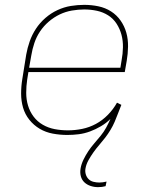

<svg xmlns="http://www.w3.org/2000/svg" viewBox="-20 -548 640 791"><path d="M384 223Q368 223 353 218Q338 213 327.5 203Q317 193 313 178Q309 163 312 146Q315 128 324 109.5Q333 91 344 74.5Q355 58 368.5 42.5Q382 27 395 11Q408 -5 417.5 -22.5Q427 -40 435 -58Q418 -41 396 -28Q374 -15 351 -6.5Q328 2 304.5 5Q281 8 257 8Q227 8 197.5 2.5Q168 -3 143.5 -17.5Q119 -32 101 -54.5Q83 -77 75 -104.5Q67 -132 67 -162.5Q67 -193 72 -223L88 -323Q93 -351 102.5 -378Q112 -405 128 -429.5Q144 -454 167 -474Q190 -494 217 -506.5Q244 -519 272 -523.5Q300 -528 327 -528Q357 -528 385.5 -522Q414 -516 437.5 -501Q461 -486 477 -463Q493 -440 500.5 -413Q508 -386 507.5 -356Q507 -326 502 -297L494 -251H97L92 -220Q88 -193 88 -165.5Q88 -138 95.5 -113Q103 -88 118.5 -67.5Q134 -47 156.5 -34Q179 -21 205.5 -16Q232 -11 260 -11Q289 -11 318.5 -17Q348 -23 375 -37.5Q402 -52 424.5 -75Q447 -98 462 -125L480 -116Q473 -99 466.5 -81.5Q460 -64 452.5 -46.5Q445 -29 435 -12.5Q425 4 413.5 19Q402 34 389 49Q376 64 365 79.5Q354 95 344.5 112Q335 129 332 147Q330 159 333.5 170.5Q337 182 345 190Q353 198 365 201Q377 204 389 204Q396 204 403.5 203Q411 202 419 200L415 219Q408 221 400 222Q392 223 384 223ZM476 -269 481 -300Q486 -326 486.5 -353Q487 -380 480.5 -404.5Q474 -429 460.5 -450Q447 -471 426 -484.5Q405 -498 379.5 -503.5Q354 -509 327 -509Q302 -509 276 -504.5Q250 -500 226 -488.5Q202 -477 181 -459Q160 -441 145 -418.5Q130 -396 121.5 -370.5Q113 -345 109 -320L100 -269Z"/></svg>

Font: Iosevka Aile Thin
Style: Italic
Weight: 100
Italic angle: -9°
Designer: Belleve Invis
Foundry: Belleve Invis
Version: Version 31.1.0; ttfautohint (v1.8.4)